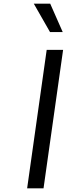

<svg xmlns="http://www.w3.org/2000/svg" viewBox="-20 -1020 391 1040"><path d="M163.1 -1000H252L319.8 -846.2H251ZM232.9 -750H321.8L215.8 0H127Z"/></svg>

Font: Oakes Grotesk
Style: Italic
Weight: 400
Italic angle: -8°
Designer: Samuel Oakes
Foundry: Samuel Oakes
Version: Version 1.000;PS 001.000;hotconv 1.0.88;makeotf.lib2.5.64775